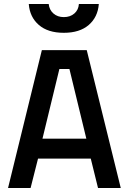

<svg xmlns="http://www.w3.org/2000/svg" viewBox="-20 -934 639 954"><path d="M188 -685H411L580 0H467L431 -146H169L132 0H20ZM409 -245 325 -591H275L191 -245ZM123 -914H222Q225 -885 245.5 -867Q266 -849 297 -849Q329 -849 349.5 -867Q370 -885 372 -914H471Q466 -849 421 -810Q376 -771 297 -771Q218 -771 173 -810Q128 -849 123 -914Z"/></svg>

Font: Cairo SemiBold
Style: Regular
Weight: 600
Designer: Mohamed Gaber, Accademia di Belle Arti di Urbino and others
Foundry: Kief Type Foundry, Accademia di Belle Arti di Urbino and others
Version: Version 3.011